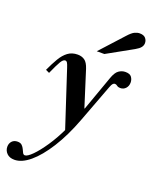

<svg xmlns="http://www.w3.org/2000/svg" viewBox="-227 -825 976 1236"><g transform="rotate(20 260.5 -206.5)"><path d="M29 314Q-5 314 -23.5 295Q-42 276 -42 250Q-42 227 -28 212Q-14 197 10 197Q30 197 40.5 207.5Q51 218 56.5 230.5Q62 243 67.5 253.5Q73 264 83 264Q100 264 132.5 231.5Q165 199 203.5 142Q242 85 277 11L309 -57L428 -390Q443 -433 464 -447.5Q485 -462 509 -462Q540 -462 551.5 -445.5Q563 -429 563 -409Q563 -385 548.5 -369Q534 -353 511 -353Q497 -353 488.5 -360Q480 -367 471 -367Q464 -367 457.5 -360.5Q451 -354 444 -335L345 -72Q300 47 245 134Q190 221 134.5 267.5Q79 314 29 314ZM276 37 146 -359Q139 -381 133.5 -390Q128 -399 119 -399Q105 -399 90.5 -375Q76 -351 48 -288L23 -300Q45 -348 66.5 -384.5Q88 -421 115.5 -441.5Q143 -462 182 -462Q210 -462 230 -448Q250 -434 263 -394L340 -151H344L353 -113ZM289 -524 432 -681Q458 -710 476 -718.5Q494 -727 510 -727Q538 -727 550.5 -712.5Q563 -698 563 -679Q563 -663 552.5 -649.5Q542 -636 517 -622L341 -524Z"/></g></svg>

Font: Libre Bodoni Medium
Style: Italic
Weight: 500
Italic angle: -13°
Designer: Pablo Impallari, Rodrigo Fuenzalida
Foundry: Impallari Type
Version: Version 2.005;gftools[0.9.23]